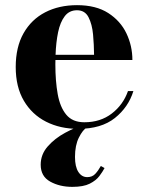

<svg xmlns="http://www.w3.org/2000/svg" viewBox="-20 -490 576 745"><path d="M385.7 162.1Q378.4 176 365.6 193.1Q352.8 210.2 328.2 222.7Q303.7 235.1 260.7 235.1Q211.4 235.1 174.7 214.6Q137.9 194.1 137.9 149.2Q137.9 109.1 165.3 78Q192.6 46.9 232.7 25.3Q272.7 3.7 310.5 -7.6L316.9 4.6Q301.3 13.7 286.1 43.7Q271 73.7 271 118.9Q271 157.2 284.1 177.2Q297.1 197.3 318.6 197.3Q337.9 197.3 349.6 184.7Q361.3 172.1 371.3 154.1ZM497.6 -136.7Q478.3 -74 425.7 -32Q373 10 283.2 10Q213.6 10 158.9 -17.7Q104.2 -45.4 72.6 -99Q41 -152.6 41 -230Q41 -307.4 71.4 -361Q101.8 -414.6 155.4 -442.3Q209 -470 278.8 -470Q352.3 -470 399.9 -439.5Q447.5 -408.9 470.6 -360.4Q493.7 -311.8 493.7 -257.3H195.1Q194.8 -248.8 194.8 -240Q194.8 -175.5 203.9 -124.9Q212.9 -74.2 237.2 -44.9Q261.5 -15.6 307.1 -15.6Q369.9 -15.6 413.9 -49.6Q458 -83.5 476.6 -136.7ZM278.8 -450.2Q248.8 -450.2 231.2 -427.1Q213.6 -404.1 205.4 -364.9Q197.3 -325.7 195.6 -277.3H345Q344.7 -315.9 341.1 -356Q337.4 -396 323.5 -423.1Q309.6 -450.2 278.8 -450.2Z"/></svg>

Font: Bodoni* 11
Style: Bold
Weight: 700
Version: Version 2.000; ttfautohint (v1.8.1)